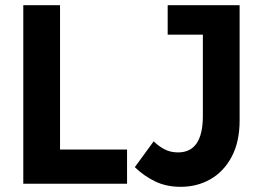

<svg xmlns="http://www.w3.org/2000/svg" viewBox="-20 -710 1007 742"><path d="M70 0V-690H212V-132H471V0ZM501 -64 574 -164Q589 -148 613 -134.5Q637 -121 668 -121Q764 -121 764 -262V-576H628V-690H906V-244Q906 -162 875.5 -104.5Q845 -47 793.5 -17.5Q742 12 678 12Q623 12 579.5 -9Q536 -30 501 -64Z"/></svg>

Font: Radio Canada Condensed
Style: Bold
Weight: 700
Width: 3
Designer: Charles Daoud, Etienne Aubert Bonn, Alexandre Saumier Demers, Jacques Le Bailly
Foundry: Radio-Canada
Version: Version 2.104; ttfautohint (v1.8.4.7-5d5b);gftools[0.9.28.de